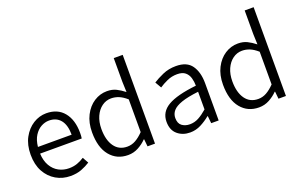

<svg xmlns="http://www.w3.org/2000/svg" viewBox="-87 -1076 2270 1451"><g transform="rotate(-20 1048.5 -351.0)"><path d="M277 12Q214 12 161.5 -18.5Q109 -49 78 -105.5Q47 -162 47 -242Q47 -321 78 -378Q109 -435 158.5 -466Q208 -497 264 -497Q355 -497 405 -436Q455 -375 455 -270Q455 -244 452 -226H117Q120 -167 143.5 -127Q167 -87 204.5 -67Q242 -47 286 -47Q322 -47 352 -57.5Q382 -68 409 -86L436 -38Q405 -18 366.5 -3Q328 12 277 12ZM265 -438Q232 -438 201 -421Q170 -404 147.5 -369Q125 -334 119 -279H390Q390 -357 357 -397.5Q324 -438 265 -438Z M740 12Q650 12 595.5 -54Q541 -120 541 -242Q541 -320 570.5 -377.5Q600 -435 648 -466Q696 -497 752 -497Q794 -497 825.5 -481.5Q857 -466 890 -440L887 -524V-714H959V0H899L893 -59H890Q862 -30 823.5 -9Q785 12 740 12ZM756 -50Q791 -50 822.5 -67.5Q854 -85 887 -119V-382Q854 -411 824 -423Q794 -435 763 -435Q722 -435 688.5 -410.5Q655 -386 635.5 -342.5Q616 -299 616 -242Q616 -153 652.5 -101.5Q689 -50 756 -50Z M1239 12Q1179 12 1138 -23Q1097 -58 1097 -125Q1097 -204 1169.5 -246.5Q1242 -289 1399 -306Q1399 -338 1390.5 -368Q1382 -398 1359.5 -417Q1337 -436 1295 -436Q1251 -436 1213.5 -419Q1176 -402 1148 -383L1119 -433Q1151 -454 1199.5 -475.5Q1248 -497 1307 -497Q1395 -497 1433 -442.5Q1471 -388 1471 -300V0H1411L1405 -59H1402Q1367 -30 1326 -9Q1285 12 1239 12ZM1258 -47Q1295 -47 1328 -64.5Q1361 -82 1399 -115V-257Q1313 -247 1262.5 -229.5Q1212 -212 1190.5 -187Q1169 -162 1169 -129Q1169 -85 1195 -66Q1221 -47 1258 -47Z M1793 12Q1703 12 1648.5 -54Q1594 -120 1594 -242Q1594 -320 1623.5 -377.5Q1653 -435 1701 -466Q1749 -497 1805 -497Q1847 -497 1878.5 -481.5Q1910 -466 1943 -440L1940 -524V-714H2012V0H1952L1946 -59H1943Q1915 -30 1876.5 -9Q1838 12 1793 12ZM1809 -50Q1844 -50 1875.5 -67.5Q1907 -85 1940 -119V-382Q1907 -411 1877 -423Q1847 -435 1816 -435Q1775 -435 1741.5 -410.5Q1708 -386 1688.5 -342.5Q1669 -299 1669 -242Q1669 -153 1705.5 -101.5Q1742 -50 1809 -50Z"/></g></svg>

Font: Assistant
Style: Regular
Weight: 400
Designer: Hebrew By Ben Nathan, Latin by Paul Hunt
Version: Version 3.000